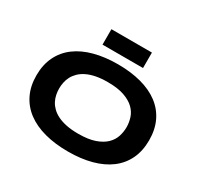

<svg xmlns="http://www.w3.org/2000/svg" viewBox="-182 -1104 1397 1347"><g transform="rotate(30 516.5 -430.0)"><path d="M973.1 -335Q973.1 -248.5 941.4 -182.4Q909.7 -116.2 850.6 -71.8Q791.5 -27.3 707.3 -4.6Q623 18.1 518.1 18.1Q413.1 18.1 328.4 -4.6Q243.7 -27.3 184.1 -71.8Q124.5 -116.2 92.3 -182.4Q60.1 -248.5 60.1 -335Q60.1 -421.4 92.3 -487.5Q124.5 -553.7 184.1 -598.1Q243.7 -642.6 328.4 -665.3Q413.1 -688 518.1 -688Q623 -688 707.3 -665.3Q791.5 -642.6 850.6 -598.1Q909.7 -553.7 941.4 -487.5Q973.1 -421.4 973.1 -335ZM790 -335Q790 -372.6 778.1 -409.9Q766.1 -447.3 735.6 -477.1Q705.1 -506.8 652.3 -525.4Q599.6 -543.9 518.1 -543.9Q463.4 -543.9 421.9 -535.4Q380.4 -526.9 350.1 -511.7Q319.8 -496.6 299.3 -476.3Q278.8 -456.1 266.6 -432.9Q254.4 -409.7 249.3 -384.5Q244.1 -359.4 244.1 -335Q244.1 -310.1 249.3 -284.7Q254.4 -259.3 266.6 -236.1Q278.8 -212.9 299.3 -192.9Q319.8 -172.9 350.1 -158Q380.4 -143.1 421.9 -134.5Q463.4 -126 518.1 -126Q599.6 -126 652.3 -144.5Q705.1 -163.1 735.6 -192.9Q766.1 -222.7 778.1 -260Q790 -297.4 790 -335ZM354 -752.9V-877.9H682.1V-752.9Z"/></g></svg>

Font: REH Gaming
Style: Gaming
Weight: 700
Designer: Astigmatic (AOETI)
Foundry: Astigmatic (AOETI)
Version: Version 1.001 2011